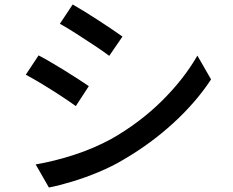

<svg xmlns="http://www.w3.org/2000/svg" viewBox="-20 -799 1040 856"><path d="M304 -779Q327 -766 358 -747Q389 -728 421 -707Q453 -686 480.5 -667.5Q508 -649 526 -636L467 -550Q442 -569 402 -595.5Q362 -622 320 -649Q278 -676 247 -693ZM139 -66Q222 -80 310 -108.5Q398 -137 477 -180Q602 -251 700.5 -348Q799 -445 860 -551L921 -445Q854 -343 753 -250.5Q652 -158 530 -87Q480 -57 420 -32Q360 -7 302 10.5Q244 28 198 37ZM152 -552Q176 -540 207 -521.5Q238 -503 270 -483.5Q302 -464 330 -445.5Q358 -427 376 -415L318 -326Q292 -345 251.5 -371.5Q211 -398 169 -423.5Q127 -449 95 -466Z"/></svg>

Font: Source Han Sans Medium
Style: Regular
Weight: 500
Designer: Ryoko NISHIZUKA Ë•øÂ°öÊ∂ºÂ≠ê (kana, bopomofo & ideographs); Paul D. Hunt (Latin, Greek & Cyrillic); Sandoll Communicatio
Foundry: Adobe
Version: Version 2.004;hotconv 1.0.118;makeotfexe 2.5.65603